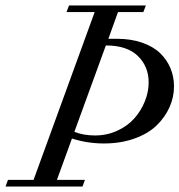

<svg xmlns="http://www.w3.org/2000/svg" viewBox="-57 -683 657 703"><path d="M-36.6 0 -27.8 -24.4H65.9L289.6 -638.7H186.5L195.8 -663.1H477.1L467.8 -638.7H375L339.8 -541H370.6Q422.4 -541 463.1 -526.9Q503.9 -512.7 529.1 -488.5Q554.2 -464.4 567.1 -433.3Q580.1 -402.3 580.1 -366.7Q580.1 -327.1 563.7 -290.5Q547.4 -253.9 516.6 -223.9Q485.8 -193.8 435.5 -175.8Q385.3 -157.7 323.2 -157.7Q263.2 -157.7 206.5 -175.8L151.4 -24.4H253.9L245.1 0ZM487.3 -381.3Q487.3 -439.5 447.8 -478Q408.2 -516.6 330.6 -516.6L215.3 -200.2Q249 -187 291 -187Q334.5 -187 372.3 -204.3Q410.2 -221.7 434.8 -249.5Q459.5 -277.3 473.4 -312Q487.3 -346.7 487.3 -381.3Z"/></svg>

Font: Elstob 18pt
Style: Italic
Weight: 400
Italic angle: -20°
Designer: Peter S. Baker
Version: Version 1.015